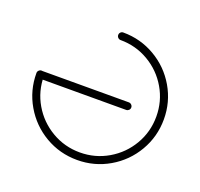

<svg xmlns="http://www.w3.org/2000/svg" viewBox="-97 -627 765 734"><g transform="rotate(20 285.5 -259.5)"><path d="M270.7 -503.3Q270.7 -509.6 275.2 -514.1Q279.6 -518.5 285.9 -518.5Q356.3 -518.5 415.9 -483.7Q475.6 -448.9 510.4 -389.3Q545.2 -329.6 545.2 -259.3Q545.2 -188.9 510.4 -129.3Q475.6 -69.6 415.9 -34.8Q356.3 0 285.9 0Q215.2 0 155.7 -34.8Q96.3 -69.6 61.5 -129.3Q26.7 -188.9 26.7 -259.3Q26.7 -265.6 31.3 -270.2Q35.9 -274.8 42.2 -274.8Q48.5 -274.8 53 -270.2Q57.4 -265.6 57.4 -259.3Q57.4 -197 88.1 -144.6Q118.9 -92.2 171.3 -61.5Q223.7 -30.7 285.9 -30.7Q348.1 -30.7 400.6 -61.5Q453 -92.2 483.7 -144.6Q514.4 -197 514.4 -259.3Q514.4 -321.5 483.7 -373.9Q453 -426.3 400.6 -457Q348.1 -487.8 285.9 -487.8Q279.6 -487.8 275.2 -492.4Q270.7 -497 270.7 -503.3ZM26.7 -259.3Q26.7 -265.6 31.1 -270Q35.6 -274.4 41.9 -274.4L397 -274.8Q403.3 -274.8 408 -270.2Q412.6 -265.6 412.6 -259.3Q412.6 -253 408 -248.5Q403.3 -244.1 397 -244.1L41.9 -243.7Q35.6 -243.7 31.1 -248.3Q26.7 -253 26.7 -259.3Z"/></g></svg>

Font: 26F Galaxy Sans Ultra Light
Style: Regular
Weight: 200
Designer: C₂₉H₂₅N₃O₅
Version: Version 1.100